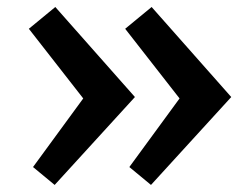

<svg xmlns="http://www.w3.org/2000/svg" viewBox="-20 -548 712 543"><path d="M345.8 -75.6 487.8 -269.6 334 -466.6 408.8 -528.2 634 -273.6 407 -25ZM73.4 -75.6 215.4 -269.6 61.6 -466.6 136.4 -528.2 361.6 -273.6 134.6 -25Z"/></svg>

Font: Wittgenstein
Style: Regular
Weight: 400
Designer: Jörg Drees
Foundry: Jörg Drees
Version: Version 1.003;Glyphs 3.1.2 (3151)